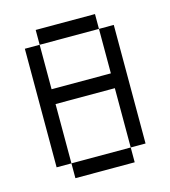

<svg xmlns="http://www.w3.org/2000/svg" viewBox="-97 -704 694 782"><g transform="rotate(-15 250.0 -312.5)"><path d="M125 -62.5V0H375V-62.5ZM125 -62.5Q125 -62.5 125 -312.5H375Q375 -312.5 375 -62.5H437.5Q437.5 -62.5 437.5 -562.5H375V-375H125V-562.5H62.5Q62.5 -562.5 62.5 -62.5ZM125 -562.5H375V-625H125Z"/></g></svg>

Font: UnifontExMono
Style: Regular
Weight: 500
Version: Version 15.0.06